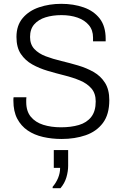

<svg xmlns="http://www.w3.org/2000/svg" viewBox="-20 -716 640 1003"><path d="M302 10Q251 10 205 -0.5Q159 -11 124.5 -34.5Q90 -58 70 -96Q50 -134 50 -190V-199Q50 -204 51 -208H118Q117 -202 117 -196V-183Q117 -135 141 -106Q165 -77 206 -64Q247 -51 299 -51Q351 -51 392 -63Q433 -75 456.5 -105Q480 -135 480 -186Q480 -228 457.5 -254Q435 -280 398 -295.5Q361 -311 317 -322Q273 -333 229 -346Q185 -359 148.5 -379.5Q112 -400 89 -434Q66 -468 66 -523Q66 -583 98.5 -621.5Q131 -660 184.5 -678Q238 -696 300 -696Q364 -696 417 -677.5Q470 -659 501 -619Q532 -579 532 -513V-500H466V-520Q466 -559 444 -585Q422 -611 385 -624Q348 -637 301 -637Q255 -637 218 -625.5Q181 -614 159 -589Q137 -564 137 -523Q137 -484 159.5 -460Q182 -436 219 -422Q256 -408 300 -397.5Q344 -387 388 -374Q432 -361 469 -340Q506 -319 528.5 -283.5Q551 -248 551 -193Q551 -118 517.5 -73.5Q484 -29 427.5 -9.5Q371 10 302 10ZM255 267V260Q273 239 283.5 213.5Q294 188 294 161H261V68H336V150Q336 179 327 210Q318 241 296 267Z"/></svg>

Font: Chivo Mono Medium ExtraLight
Style: Regular
Weight: 250
Monospace: yes
Version: Version 1.008